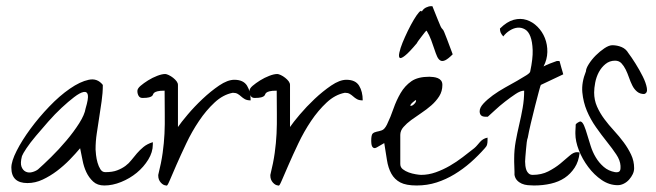

<svg xmlns="http://www.w3.org/2000/svg" viewBox="-20 -597 2114 619"><path d="M238.3 -119.1Q223.6 -101.6 204.6 -82Q185.5 -62.5 163.6 -45.9Q141.6 -29.3 117.7 -18.1Q93.8 -6.8 68.4 -6.8Q16.6 -6.8 16.6 -56.6Q16.6 -77.1 33.7 -110.8Q50.8 -144.5 78.1 -181.6Q105.5 -218.8 138.7 -253.4Q171.9 -288.1 205.1 -311Q238.3 -334 266.1 -339.8Q293.9 -345.7 311.5 -323.2Q311.5 -296.9 307.6 -270.5Q303.7 -244.1 299.8 -218.3Q295.9 -192.4 292 -167Q288.1 -141.6 288.1 -115.2Q288.1 -109.4 289.6 -97.2Q291 -85 294.4 -72.8Q297.9 -60.5 303.7 -51.3Q309.6 -42 319.3 -42Q342.8 -42 357.9 -47.9Q373 -53.7 384.3 -62Q395.5 -70.3 403.8 -81.1Q412.1 -91.8 421.4 -102.5Q430.7 -113.3 442.4 -123Q454.1 -132.8 472.7 -138.7Q472.7 -138.7 472.7 -135.7Q472.7 -132.8 472.7 -130.9Q472.7 -106.4 458 -82.5Q443.4 -58.6 420.9 -40Q398.4 -21.5 370.6 -10.3Q342.8 1 316.4 1Q293.9 1 280.3 -11.7Q266.6 -24.4 258.3 -42Q250 -59.6 246.1 -80.6Q242.2 -101.6 238.3 -119.1ZM255.9 -247.1Q265.6 -279.3 263.2 -291Q260.7 -302.7 249 -300.3Q237.3 -297.9 218.8 -283.7Q200.2 -269.5 178.7 -249.5Q157.2 -229.5 135.7 -205.1Q114.3 -180.7 95.7 -158.7Q77.1 -136.7 65.4 -119.1Q53.7 -101.6 50.8 -93.8Q44.9 -71.3 49.3 -59.6Q53.7 -47.9 63 -43.5Q72.3 -39.1 83.5 -42Q94.7 -44.9 102.5 -50.8Q119.1 -65.4 144.5 -90.3Q169.9 -115.2 193.8 -143.6Q217.8 -171.9 235.4 -199.7Q252.9 -227.5 255.9 -247.1Z M490.2 -33.2Q500 -72.3 504.4 -104Q508.8 -135.7 510.3 -166Q511.7 -196.3 511.2 -229.5Q510.7 -262.7 510.7 -304.7Q495.1 -304.7 487.8 -302.7Q480.5 -300.8 477.5 -298.3Q474.6 -295.9 473.6 -293Q472.7 -290 470.2 -287.6Q467.8 -285.2 460.9 -283.2Q454.1 -281.2 439.5 -281.2Q430.7 -281.2 426.8 -288.1Q422.9 -294.9 422.9 -303.7Q422.9 -311.5 433.1 -320.3Q443.4 -329.1 457.5 -337.9Q471.7 -346.7 486.8 -352.5Q502 -358.4 512.7 -358.4Q516.6 -358.4 523.9 -355Q531.2 -351.6 538.1 -346.2Q544.9 -340.8 549.3 -335Q553.7 -329.1 553.7 -323.2V-187.5Q563.5 -202.1 585 -227.5Q606.4 -252.9 632.8 -277.8Q659.2 -302.7 686.5 -321.3Q713.9 -339.8 735.4 -339.8Q764.6 -339.8 776.4 -320.8Q788.1 -301.8 788.1 -273.4Q776.4 -273.4 769.5 -277.3Q762.7 -281.2 757.3 -286.1Q752 -291 746.1 -294.4Q740.2 -297.9 730.5 -297.9Q699.2 -292 671.9 -266.6Q644.5 -241.2 621.6 -207Q598.6 -172.9 580.6 -134.8Q562.5 -96.7 548.8 -65.4Q535.2 -34.2 526.9 -14.6Q518.6 4.9 516.6 1Q506.8 1 498.5 -8.3Q490.2 -17.6 490.2 -30.3Z M851.6 -33.2Q861.3 -72.3 865.7 -104Q870.1 -135.7 871.6 -166Q873 -196.3 872.6 -229.5Q872.1 -262.7 872.1 -304.7Q856.4 -304.7 849.1 -302.7Q841.8 -300.8 838.9 -298.3Q835.9 -295.9 835 -293Q834 -290 831.5 -287.6Q829.1 -285.2 822.3 -283.2Q815.4 -281.2 800.8 -281.2Q792 -281.2 788.1 -288.1Q784.2 -294.9 784.2 -303.7Q784.2 -311.5 794.4 -320.3Q804.7 -329.1 818.8 -337.9Q833 -346.7 848.1 -352.5Q863.3 -358.4 874 -358.4Q877.9 -358.4 885.3 -355Q892.6 -351.6 899.4 -346.2Q906.2 -340.8 910.6 -335Q915 -329.1 915 -323.2V-187.5Q924.8 -202.1 946.3 -227.5Q967.8 -252.9 994.1 -277.8Q1020.5 -302.7 1047.9 -321.3Q1075.2 -339.8 1096.7 -339.8Q1126 -339.8 1137.7 -320.8Q1149.4 -301.8 1149.4 -273.4Q1137.7 -273.4 1130.9 -277.3Q1124 -281.2 1118.7 -286.1Q1113.3 -291 1107.4 -294.4Q1101.6 -297.9 1091.8 -297.9Q1060.5 -292 1033.2 -266.6Q1005.9 -241.2 982.9 -207Q960 -172.9 941.9 -134.8Q923.8 -96.7 910.2 -65.4Q896.5 -34.2 888.2 -14.6Q879.9 4.9 877.9 1Q868.2 1 859.9 -8.3Q851.6 -17.6 851.6 -30.3Z M1195.3 -122.1Q1188.5 -118.2 1184.6 -120.1Q1180.7 -122.1 1179.2 -126Q1177.7 -129.9 1177.2 -135.3Q1176.8 -140.6 1176.8 -142.6Q1176.8 -162.1 1181.6 -166.5Q1186.5 -170.9 1194.3 -172.4Q1202.1 -173.8 1210.9 -176.8Q1219.7 -179.7 1227.5 -195.3Q1239.3 -219.7 1248.5 -246.6Q1257.8 -273.4 1271.5 -296.9Q1285.2 -320.3 1306.2 -335Q1327.1 -349.6 1364.3 -349.6Q1370.1 -349.6 1377.4 -348.6Q1384.8 -347.7 1391.1 -345.2Q1397.5 -342.8 1401.9 -337.4Q1406.2 -332 1406.2 -323.2Q1406.2 -302.7 1396 -286.6Q1385.7 -270.5 1370.6 -257.3Q1355.5 -244.1 1337.9 -232.4Q1320.3 -220.7 1305.7 -210Q1291 -199.2 1280.8 -187.5Q1270.5 -175.8 1270.5 -162.1V-68.4Q1270.5 -57.6 1278.8 -51.3Q1287.1 -44.9 1297.9 -41Q1308.6 -37.1 1320.3 -35.2Q1332 -33.2 1337.9 -33.2Q1361.3 -33.2 1384.8 -41.5Q1408.2 -49.8 1430.2 -62.5Q1452.1 -75.2 1471.7 -90.3Q1491.2 -105.5 1508.8 -119.1Q1514.6 -124 1519 -129.4Q1523.4 -134.8 1527.8 -139.6Q1532.2 -144.5 1537.6 -147.9Q1543 -151.4 1551.8 -153.3Q1551.8 -152.3 1551.8 -149.4Q1551.8 -146.5 1551.8 -144.5Q1551.8 -136.7 1550.3 -130.9Q1548.8 -125 1543 -119.1Q1521.5 -94.7 1497.1 -73.2Q1472.7 -51.8 1445.3 -35.2Q1418 -18.6 1387.7 -8.8Q1357.4 1 1323.2 1Q1289.1 1 1270.5 -8.8Q1252 -18.6 1241.7 -37.1Q1231.4 -55.7 1227.5 -81.1Q1223.6 -106.4 1218.8 -135.7ZM1321.3 -273.4Q1321.3 -275.4 1317.9 -272.9Q1314.5 -270.5 1310.1 -266.6Q1305.7 -262.7 1303.7 -259.3Q1301.8 -255.9 1303.7 -255.9Q1308.6 -254.9 1315.4 -261.7Q1322.3 -268.6 1321.3 -273.4ZM1355.5 -498Q1353.5 -498 1349.1 -492.2Q1344.7 -486.3 1338.9 -479Q1333 -471.7 1328.6 -465.3Q1324.2 -459 1324.2 -458Q1298.8 -427.7 1285.6 -417.5Q1272.5 -407.2 1268.6 -410.6Q1264.6 -414.1 1267.6 -427.7Q1270.5 -441.4 1277.8 -459.5Q1285.2 -477.5 1294.9 -497.6Q1304.7 -517.6 1314 -533.2Q1323.2 -548.8 1330.6 -557.1Q1337.9 -565.4 1339.8 -559.6Q1344.7 -568.4 1353.5 -572.8Q1362.3 -577.1 1370.1 -577.1H1374Q1385.7 -547.9 1391.6 -533.2Q1397.5 -518.6 1400.4 -512.2Q1403.3 -505.9 1406.2 -503.4Q1409.2 -501 1412.1 -493.7Q1415 -486.3 1421.4 -470.2Q1427.7 -454.1 1439.5 -421.9Q1424.8 -407.2 1415.5 -402.8Q1406.2 -398.4 1399.9 -401.9Q1393.6 -405.3 1389.2 -415Q1384.8 -424.8 1380.4 -438.5Q1376 -452.1 1370.1 -467.8Q1364.3 -483.4 1355.5 -498Z M1638.7 -33.2Q1638.7 -36.1 1638.7 -43.5Q1638.7 -50.8 1638.2 -59.1Q1637.7 -67.4 1637.7 -74.7Q1637.7 -82 1637.7 -85.9Q1637.7 -114.3 1642.6 -141.1Q1647.5 -168 1653.8 -194.8Q1660.2 -221.7 1665 -249Q1669.9 -276.4 1669.9 -304.7Q1658.2 -304.7 1642.1 -293.9Q1626 -283.2 1608.4 -269.5Q1590.8 -255.9 1575.7 -241.7Q1560.5 -227.5 1552.7 -220.7Q1552.7 -220.7 1549.8 -220.7Q1546.9 -220.7 1544.9 -220.7Q1526.4 -220.7 1526.4 -238.3Q1526.4 -250 1538.6 -263.2Q1550.8 -276.4 1568.8 -289.6Q1586.9 -302.7 1607.9 -314.5Q1628.9 -326.2 1647 -336.4Q1665 -346.7 1677.2 -354.5Q1689.5 -362.3 1689.5 -367.2Q1698.2 -408.2 1697.3 -435.5Q1696.3 -462.9 1689.9 -479.5Q1683.6 -496.1 1672.4 -502.4Q1661.1 -508.8 1648.9 -507.8Q1636.7 -506.8 1624 -499Q1611.3 -491.2 1602.5 -479.5Q1595.7 -487.3 1593.8 -492.7Q1591.8 -498 1591.8 -504.9Q1614.3 -527.3 1636.2 -533.2Q1658.2 -539.1 1677.7 -532.7Q1697.3 -526.4 1712.9 -510.7Q1728.5 -495.1 1736.8 -474.1Q1745.1 -453.1 1744.6 -429.2Q1744.1 -405.3 1732.4 -382.8Q1734.4 -383.8 1740.2 -386.7Q1746.1 -389.6 1752.9 -392.1Q1759.8 -394.5 1766.1 -397Q1772.5 -399.4 1775.4 -400.4H1778.3H1783.2Q1784.2 -400.4 1785.6 -394Q1787.1 -387.7 1789.6 -379.4Q1792 -371.1 1793.9 -364.7Q1795.9 -358.4 1795.9 -357.4L1723.6 -323.2Q1722.7 -322.3 1717.3 -302.2Q1711.9 -282.2 1705.1 -255.4Q1698.2 -228.5 1691.4 -199.7Q1684.6 -170.9 1681.6 -153.3Q1679.7 -149.4 1678.2 -138.2Q1676.8 -127 1675.8 -114.7Q1674.8 -102.5 1673.8 -91.3Q1672.9 -80.1 1672.9 -76.2Q1672.9 -70.3 1673.8 -62.5Q1674.8 -54.7 1677.2 -48.3Q1679.7 -42 1684.6 -37.6Q1689.5 -33.2 1697.3 -33.2Q1725.6 -33.2 1747.6 -44.4Q1769.5 -55.7 1786.1 -69.3Q1802.7 -83 1815.9 -94.7Q1829.1 -106.4 1839.8 -106.4Q1841.8 -106.4 1845.2 -106Q1848.6 -105.5 1848.6 -104.5Q1845.7 -76.2 1832.5 -56.2Q1819.3 -36.1 1800.3 -23.4Q1781.2 -10.7 1755.9 -4.9Q1730.5 1 1701.2 1Q1692.4 1 1681.6 0Q1670.9 -1 1662.1 -4.9Q1653.3 -8.8 1647 -15.6Q1640.6 -22.5 1638.7 -33.2Z M1835 -166Q1835 -168 1835 -171.9Q1835 -175.8 1835.4 -180.7Q1835.9 -185.5 1835.9 -189.9Q1835.9 -194.3 1835.9 -195.3Q1836.9 -198.2 1843.3 -202.1Q1849.6 -206.1 1852.5 -205.1Q1858.4 -203.1 1863.3 -191.4Q1868.2 -179.7 1873 -163.1Q1877.9 -146.5 1884.3 -126.5Q1890.6 -106.4 1900.9 -89.4Q1911.1 -72.3 1926.3 -59.1Q1941.4 -45.9 1962.9 -42Q1969.7 -41 1973.6 -42.5Q1977.5 -43.9 1979 -47.4Q1980.5 -50.8 1980.5 -55.2Q1980.5 -59.6 1980.5 -62.5Q1979.5 -80.1 1966.8 -99.1Q1954.1 -118.2 1936.5 -140.1Q1918.9 -162.1 1901.4 -187Q1883.8 -211.9 1872.1 -239.7Q1860.4 -267.6 1857.4 -299.3Q1854.5 -331.1 1869.1 -367.2Q1869.1 -376 1878.4 -390.6Q1887.7 -405.3 1900.9 -418.5Q1914.1 -431.6 1928.7 -441.4Q1943.4 -451.2 1954.1 -451.2Q1969.7 -451.2 1983.9 -445.3Q1998 -439.5 2005.9 -425.8Q2015.6 -413.1 2028.8 -392.1Q2042 -371.1 2052.2 -350.6Q2062.5 -330.1 2065.4 -313.5Q2068.4 -296.9 2056.6 -293.9Q2043 -293.9 2033.7 -301.8Q2024.4 -309.6 2018.6 -321.3Q2012.7 -333 2007.8 -347.2Q2002.9 -361.3 1997.1 -373Q1991.2 -384.8 1983.4 -393.1Q1975.6 -401.4 1962.9 -401.4Q1945.3 -401.4 1932.1 -390.6Q1918.9 -379.9 1910.6 -364.3Q1902.3 -348.6 1898.9 -330.6Q1895.5 -312.5 1895.5 -298.8Q1895.5 -274.4 1904.8 -253.4Q1914.1 -232.4 1928.2 -213.4Q1942.4 -194.3 1959.5 -175.8Q1976.6 -157.2 1990.7 -138.2Q2004.9 -119.1 2014.6 -98.6Q2024.4 -78.1 2024.4 -54.7Q2024.4 -44.9 2020 -35.6Q2015.6 -26.4 2008.3 -18.1Q2001 -9.8 1991.2 -4.9Q1981.4 0 1971.7 0Q1944.3 0 1919.9 -16.6Q1895.5 -33.2 1876.5 -58.6Q1857.4 -84 1846.2 -112.8Q1835 -141.6 1835 -166Z"/></svg>

Font: Zeyada
Style: Regular
Weight: 400
Version: Version 1.002 2010